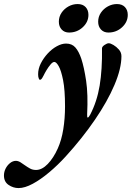

<svg xmlns="http://www.w3.org/2000/svg" viewBox="-141 -658 664 967"><path d="M-47.4 289.2Q-74.7 289.2 -97.9 273.3Q-121.1 257.5 -121.1 225.9Q-121.1 207.8 -112.7 191Q-104.2 174.3 -90.3 163.2Q-76.4 152.1 -60.8 152.1Q-50 152.1 -38.1 159.2Q-26.2 166.4 -15.1 174.8Q-3.1 183.3 10 190.6Q23.2 198 40.4 198Q70.4 198 99.5 167.9Q128.6 137.7 150.1 89.6Q169 47.5 177.7 -6.9Q186.5 -61.4 186.5 -122Q186.5 -205 176.8 -254Q167.1 -302.9 154.8 -324.4Q142.6 -346 132.6 -346Q124.2 -346 113.5 -333.2Q102.8 -320.5 93.3 -304.7Q83.8 -288.9 79 -278.5Q77.2 -274.3 71.6 -265.2Q66 -256.1 60 -256.1Q56.8 -256.1 53.9 -263.8Q51 -271.4 51 -284.1Q51 -312 64.6 -338.9Q78.2 -365.8 99.5 -388.8Q120.7 -411.7 145.3 -425.1Q169.8 -438.6 191.7 -438.6Q221.5 -438.6 238.8 -418.7Q256.1 -398.9 268.6 -361.9Q282.6 -318.9 292.8 -250.9Q302.9 -182.9 297.9 -82.9Q296.9 -64.9 301.4 -65.9Q305.9 -66.9 312.9 -79.9Q347.6 -146.2 361 -227.2Q374.3 -308.1 372.7 -414.7Q372.7 -422.9 385.5 -431.6Q398.4 -440.2 406.5 -440.2Q415.4 -440.2 430.4 -431.4Q445.3 -422.7 458 -408.2Q470.6 -393.6 470.6 -375.1Q470.6 -313.1 435.5 -230.3Q400.4 -147.5 337 -54.8Q273.7 38 189.8 130Q150.7 173 107.3 209.5Q64 246 23.9 267.6Q-16.2 289.2 -47.4 289.2ZM404.8 -494.1Q381.6 -494.1 367.5 -509.4Q353.4 -524.7 353.4 -548.7Q353.4 -573.7 367.1 -593.9Q380.7 -614 402.3 -625.8Q423.8 -637.6 448 -637.6Q473.8 -637.6 488.2 -622.5Q502.5 -607.3 502.5 -583.1Q502.5 -547.2 473.8 -520.7Q445.1 -494.1 404.8 -494.1ZM206.8 -494.1Q183.6 -494.1 169.5 -509.4Q155.4 -524.7 155.4 -548.7Q155.4 -573.7 169 -593.9Q182.7 -614 204.2 -625.8Q225.7 -637.6 249.9 -637.6Q275.8 -637.6 290.1 -622.5Q304.4 -607.3 304.4 -583.1Q304.4 -547.2 275.7 -520.7Q247 -494.1 206.8 -494.1Z"/></svg>

Font: EB Garamond
Style: Italic
Weight: 400
Italic angle: -17.2°
Designer: Georg Duffner and Octavio Pardo
Foundry: Georg Duffner
Version: Version 1.001